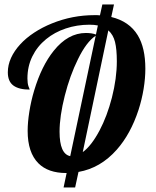

<svg xmlns="http://www.w3.org/2000/svg" viewBox="-20 -770 698 861"><path d="M278.8 5.9H276.9Q195.8 5.9 152.3 -37.6Q104 -85.9 104 -183.1Q104 -221.7 111.6 -269.3Q119.1 -316.9 133.3 -364.3Q166.5 -474.6 220.7 -542Q284.7 -622.1 365.2 -622.1Q392.1 -622.1 410.2 -615.2L418.9 -655.8Q403.3 -659.2 380.9 -659.2Q325.2 -659.2 274.9 -642.3Q224.6 -625.5 186.5 -594.2Q147 -562 125 -517.1Q103 -472.2 103 -418Q103 -396 107.9 -382.3L111.3 -374Q112.8 -370.6 112.8 -368.2Q64.9 -368.2 40 -386.5Q15.1 -404.8 15.1 -445.8Q15.1 -478.5 29.5 -510.3Q43.9 -542 70.8 -571.3Q96.7 -599.6 133.1 -623.5Q169.4 -647.5 212.9 -665Q304.2 -702.1 403.8 -702.1H416Q419.4 -702.1 428.2 -701.2L439 -750H491.2L479 -693.8Q559.6 -674.3 597.7 -611.8Q631.8 -555.7 631.8 -461.9Q631.8 -418.9 624 -371.3Q616.2 -323.7 601.1 -276.9Q565.9 -169.4 503.9 -99.1Q430.7 -16.1 332 1L316.9 70.8H265.1ZM426.3 -184.6Q460.4 -249 481.9 -332.5Q503.9 -418.9 503.9 -495.1Q503.9 -549.3 495.8 -581.8Q487.8 -614.3 465.8 -633.8L351.1 -87.9Q389.6 -115.7 426.3 -184.6ZM409.2 -609.9Q367.2 -582 329.6 -504.4Q293.5 -431.6 270.5 -340.8Q247.1 -248.5 247.1 -179.2Q247.1 -79.6 294.9 -69.8Z"/></svg>

Font: Pattaya
Style: Regular
Weight: 400
Designer: Pablo Impallari / Thai characters Designed by Thanarat Vachiruckul and Suppakit Chalermlarp
Foundry: Pablo Impallari
Version: Version 2.000